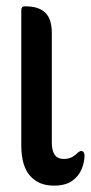

<svg xmlns="http://www.w3.org/2000/svg" viewBox="-20 -576 286 604"><path d="M225 -96Q227 -97 229.5 -99Q232 -101 235 -101Q241 -101 243.5 -96.5Q246 -92 246 -87Q246 -67 237 -44.5Q228 -22 207 -7Q186 8 149 8Q102 8 74.5 -23Q47 -54 47 -119V-544Q47 -556 57 -556H62Q101 -556 122 -536.5Q143 -517 143 -472V-128Q143 -76 180 -76Q195 -76 205 -81Q215 -86 225 -96Z"/></svg>

Font: Zain
Style: Bold
Weight: 700
Designer: Zain,Boutros
Foundry: Mobile Telecommunications Company (Zain), 2024
Version: Version 1.50; ttfautohint (v1.8.4)